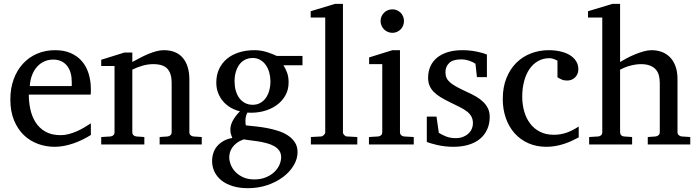

<svg xmlns="http://www.w3.org/2000/svg" viewBox="-20 -757 3660 1006"><path d="M456.1 -49.8Q435.1 -36.6 412.4 -25.4Q389.6 -14.2 365.5 -5.9Q341.3 2.4 316.4 7.3Q291.5 12.2 266.1 12.2Q220.7 12.2 178.7 -3.2Q136.7 -18.6 104.7 -49.3Q72.8 -80.1 53.5 -126.7Q34.2 -173.3 34.2 -235.8Q34.2 -294.4 51.8 -342Q69.3 -389.6 100.6 -423.6Q131.8 -457.5 174.8 -475.8Q217.8 -494.1 269 -494.1Q315.4 -494.1 350.6 -478.8Q385.7 -463.4 409.2 -436.3Q432.6 -409.2 444.3 -371.3Q456.1 -333.5 456.1 -289.1V-275.9Q456.1 -268.1 455.1 -261.2H130.9Q130.9 -223.1 138.9 -185.1Q147 -147 166 -116.7Q185.1 -86.4 217.3 -67.6Q249.5 -48.8 297.9 -48.8Q319.3 -48.8 340.3 -54.4Q361.3 -60.1 381.6 -68.8Q401.9 -77.6 420.4 -88.6Q439 -99.6 456.1 -110.8ZM356 -328.1Q356 -353 350.1 -374.3Q344.2 -395.5 332.3 -411.1Q320.3 -426.8 302 -435.8Q283.7 -444.8 258.8 -444.8Q233.9 -444.8 212.4 -435.3Q190.9 -425.8 174.6 -407.7Q158.2 -389.6 148.2 -364Q138.2 -338.4 136.2 -306.2H356Z M816.4 0V-39.1L858.4 -42Q867.2 -43 873.3 -48.8Q879.4 -54.7 879.4 -64V-324.2Q879.4 -371.6 857.4 -396.2Q835.4 -420.9 783.2 -420.9Q754.4 -420.9 726.6 -412.8Q698.7 -404.8 673.3 -392.1V-64Q673.3 -54.7 679.2 -48.8Q685.1 -43 694.3 -42L736.3 -39.1V0H510.3V-39.1L559.1 -42Q568.4 -43 574.2 -48.8Q580.1 -54.7 580.1 -64V-411.1H510.3V-443.8L632.3 -481.9H673.3V-432.1Q694.3 -443.8 716.1 -455.1Q737.8 -466.3 759.3 -475.1Q780.8 -483.9 800.8 -489Q820.8 -494.1 838.4 -494.1Q903.8 -494.1 938 -453.6Q972.2 -413.1 972.2 -339.8V-64Q972.2 -54.7 978.3 -48.8Q984.4 -43 993.2 -42L1037.1 -39.1V0Z M1453.1 66.9Q1453.1 46.4 1442.9 32Q1432.6 17.6 1415.8 8.3Q1398.9 -1 1377.7 -6.6Q1356.4 -12.2 1334.7 -15.9Q1313 -19.5 1292.5 -21.7Q1272 -23.9 1257.3 -26.9Q1235.4 -19 1220.7 -8.1Q1206.1 2.9 1197.3 15.6Q1188.5 28.3 1184.8 41.5Q1181.2 54.7 1181.2 66.9Q1181.2 85 1189 105.5Q1196.8 126 1212.9 143.1Q1229 160.2 1253.7 171.6Q1278.3 183.1 1312 183.1Q1347.7 183.1 1374.3 171.6Q1400.9 160.2 1418.5 143.1Q1436 126 1444.6 105.5Q1453.1 85 1453.1 66.9ZM1397 -331.1Q1397 -354.5 1390.9 -376.7Q1384.8 -398.9 1373 -415.8Q1361.3 -432.6 1344 -442.9Q1326.7 -453.1 1304.2 -453.1Q1283.2 -453.1 1265.6 -444.8Q1248 -436.5 1235.6 -420.7Q1223.1 -404.8 1216.1 -381.8Q1209 -358.9 1209 -330.1Q1209 -305.2 1215.1 -283Q1221.2 -260.7 1233.2 -244.1Q1245.1 -227.5 1262.9 -217.8Q1280.8 -208 1304.2 -208Q1326.7 -208 1344 -217.8Q1361.3 -227.5 1373 -244.1Q1384.8 -260.7 1390.9 -283.2Q1397 -305.7 1397 -331.1ZM1465.3 -415Q1476.6 -397 1484.4 -375.7Q1492.2 -354.5 1492.2 -325.2Q1492.2 -285.6 1474.1 -254.9Q1456.1 -224.1 1426 -203.6Q1396 -183.1 1357.2 -173.6Q1318.4 -164.1 1276.4 -167Q1270.5 -157.2 1268.3 -146Q1266.1 -134.8 1265.9 -125Q1265.6 -115.2 1266.6 -108.2Q1267.6 -101.1 1268.1 -100.1Q1290.5 -97.7 1319.3 -94.7Q1348.1 -91.8 1378.2 -86.2Q1408.2 -80.6 1437.3 -71.3Q1466.3 -62 1488.8 -47.1Q1511.2 -32.2 1525.1 -11Q1539.1 10.3 1539.1 40Q1539.1 75.7 1518.8 109.6Q1498.5 143.6 1463.4 170.2Q1428.2 196.8 1380.9 212.9Q1333.5 229 1279.3 229Q1234.4 229 1199.5 218.3Q1164.6 207.5 1140.6 188.5Q1116.7 169.4 1104 143.3Q1091.3 117.2 1091.3 86.9Q1091.3 64.9 1097.7 45.2Q1104 25.4 1117.2 9.5Q1130.4 -6.3 1150.1 -17.8Q1169.9 -29.3 1197.3 -34.2Q1194.3 -42 1192.4 -47.1Q1190.4 -52.2 1189.2 -56.9Q1188 -61.5 1187.5 -66.7Q1187 -71.8 1187 -80.1Q1187 -99.6 1199 -123.3Q1210.9 -147 1237.3 -173.8Q1212.4 -179.7 1189.9 -192.4Q1167.5 -205.1 1150.4 -224.4Q1133.3 -243.7 1123.3 -268.8Q1113.3 -293.9 1113.3 -324.2Q1113.3 -363.8 1127.9 -395.3Q1142.6 -426.8 1168.9 -448.7Q1195.3 -470.7 1232.2 -482.4Q1269 -494.1 1314 -494.1Q1331.5 -494.1 1348.4 -491.2Q1365.2 -488.3 1380.1 -483.6Q1395 -479 1407.7 -473.6Q1420.4 -468.3 1430.2 -463.9H1564.9V-415Z M1608.9 0V-39.1L1662.1 -42Q1668.9 -42 1676.5 -49.1Q1684.1 -56.2 1684.1 -63V-665H1607.9V-698.2L1735.8 -736.8H1776.9V-63Q1776.9 -56.2 1783.9 -49.1Q1791 -42 1797.9 -42L1852.1 -39.1V0Z M1913.1 0V-39.1L1961.9 -42Q1971.2 -43 1977.1 -48.8Q1982.9 -54.7 1982.9 -64V-420.9H1914.1V-456.1L2036.1 -494.1H2075.7V-64Q2075.7 -54.7 2081.8 -48.8Q2087.9 -43 2096.7 -42L2147.9 -39.1V0ZM2096.7 -647Q2096.7 -634.3 2092 -622.8Q2087.4 -611.3 2079.1 -603Q2070.8 -594.7 2059.8 -589.8Q2048.8 -585 2036.1 -585Q2023.4 -585 2012 -589.8Q2000.5 -594.7 1992.2 -603Q1983.9 -611.3 1979 -622.8Q1974.1 -634.3 1974.1 -647Q1974.1 -659.7 1979 -670.9Q1983.9 -682.1 1992.2 -690.4Q2000.5 -698.7 2012 -703.4Q2023.4 -708 2036.1 -708Q2048.8 -708 2059.8 -703.4Q2070.8 -698.7 2079.1 -690.4Q2087.4 -682.1 2092 -670.9Q2096.7 -659.7 2096.7 -647Z M2545.9 -145Q2545.9 -108.4 2532.7 -79.1Q2519.5 -49.8 2495.1 -29.5Q2470.7 -9.3 2435.1 1.5Q2399.4 12.2 2355 12.2Q2332 12.2 2310.3 9.5Q2288.6 6.8 2270.3 2.7Q2252 -1.5 2237.8 -5.9Q2223.6 -10.3 2216.3 -13.2V-146H2267.1L2279.3 -61Q2294.4 -51.3 2316.7 -42.2Q2338.9 -33.2 2368.2 -33.2Q2389.6 -33.2 2406.2 -39.8Q2422.9 -46.4 2434.3 -57.1Q2445.8 -67.9 2451.9 -81.8Q2458 -95.7 2458 -110.8Q2458 -131.8 2449.7 -146.7Q2441.4 -161.6 2425.8 -173.6Q2410.2 -185.5 2387.5 -196.8Q2364.7 -208 2335.9 -222.2Q2308.6 -235.4 2287.6 -248.3Q2266.6 -261.2 2252.2 -276.1Q2237.8 -291 2230.5 -308.8Q2223.1 -326.7 2223.1 -349.1Q2223.1 -382.3 2235.1 -409.2Q2247.1 -436 2270 -454.8Q2293 -473.6 2326.4 -483.9Q2359.9 -494.1 2403.3 -494.1Q2425.3 -494.1 2445.3 -491.7Q2465.3 -489.3 2481.9 -485.8Q2498.5 -482.4 2511.2 -478.5Q2523.9 -474.6 2531.2 -471.2V-353H2479L2471.2 -422.9Q2460.4 -431.2 2439.5 -438.5Q2418.5 -445.8 2395 -445.8Q2353.5 -445.8 2333.7 -427Q2314 -408.2 2314 -378.9Q2314 -361.8 2319.6 -349.1Q2325.2 -336.4 2338.1 -325.2Q2351.1 -314 2372.3 -302.2Q2393.6 -290.5 2425.3 -275.9Q2451.7 -264.2 2473.6 -251.5Q2495.6 -238.8 2511.7 -223.1Q2527.8 -207.5 2536.9 -188.5Q2545.9 -169.4 2545.9 -145Z M3012.2 -37.1Q2995.1 -28.3 2976.3 -19.3Q2957.5 -10.3 2936.3 -3.4Q2915 3.4 2891.8 7.8Q2868.7 12.2 2843.3 12.2Q2790.5 12.2 2748.3 -6.6Q2706.1 -25.4 2676.3 -58.8Q2646.5 -92.3 2630.4 -138.2Q2614.3 -184.1 2614.3 -237.8Q2614.3 -300.8 2633.8 -348.6Q2653.3 -396.5 2686.5 -429Q2719.7 -461.4 2763.4 -477.8Q2807.1 -494.1 2855 -494.1Q2887.7 -494.1 2916.3 -487.5Q2944.8 -481 2965.6 -468.3Q2986.3 -455.6 2998.3 -437Q3010.3 -418.5 3010.3 -394Q3010.3 -379.4 3005.1 -368.4Q3000 -357.4 2991.7 -349.9Q2983.4 -342.3 2972.9 -338.6Q2962.4 -335 2951.2 -335Q2934.6 -335 2922.4 -340.6Q2910.2 -346.2 2900.9 -352.1V-439Q2890.6 -444.8 2879.6 -448.5Q2868.7 -452.1 2858.9 -452.1Q2825.7 -452.1 2799.1 -437Q2772.5 -421.9 2754.2 -395Q2735.8 -368.2 2726.1 -331.3Q2716.3 -294.4 2716.3 -251Q2716.3 -209.5 2726.8 -172.9Q2737.3 -136.2 2758.1 -109.1Q2778.8 -82 2809.8 -66.4Q2840.8 -50.8 2881.8 -50.8Q2917 -50.8 2948.5 -61.8Q2980 -72.8 3012.2 -94.2Z M3374 0V-39.1L3415 -42Q3423.8 -43 3430.4 -48.8Q3437 -54.7 3437 -64V-321.8Q3437 -343.3 3432.4 -361.3Q3427.7 -379.4 3416.3 -392.6Q3404.8 -405.8 3385.7 -413.3Q3366.7 -420.9 3337.9 -420.9Q3324.7 -420.9 3310.1 -418.7Q3295.4 -416.5 3281 -412.6Q3266.6 -408.7 3253.2 -403.3Q3239.7 -397.9 3229 -392.1V-64Q3229 -54.7 3234.4 -48.8Q3239.7 -43 3249 -42L3292 -39.1V0H3066.9V-39.1L3114.7 -42Q3124 -43 3129.9 -48.8Q3135.7 -54.7 3135.7 -64V-665H3061V-698.2L3189 -736.8H3229V-432.1Q3242.7 -440.4 3262.7 -451.2Q3282.7 -461.9 3305.4 -471.4Q3328.1 -481 3351.3 -487.5Q3374.5 -494.1 3394 -494.1Q3422.9 -494.1 3447.5 -484.9Q3472.2 -475.6 3490.5 -457Q3508.8 -438.5 3519.3 -409.9Q3529.8 -381.3 3529.8 -342.8V-64Q3529.8 -54.7 3536.4 -48.8Q3543 -43 3551.8 -42L3596.7 -39.1V0Z"/></svg>

Font: Charis SIL APac
Style: Regular
Weight: 400
Foundry: SIL International
Version: Version 5.000